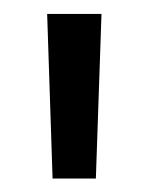

<svg xmlns="http://www.w3.org/2000/svg" viewBox="-20 -683 219 283"><path d="M121.3 -419.8H57.5L49.5 -662.5H129.6Z"/></svg>

Font: Anek Latin Medium
Style: Regular
Weight: 500
Designer: Yesha Goshar
Foundry: Ek Type
Version: Version 1.003